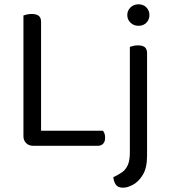

<svg xmlns="http://www.w3.org/2000/svg" viewBox="-20 -678 784 893"><path d="M89 -355H171V-8L133 0Q114 0 101.5 -12.5Q89 -25 89 -44ZM133 0V-70H458Q463 -66 466 -57Q469 -48 469 -37Q469 -20 460 -10Q451 0 436 0ZM171 -295H89V-606Q94 -608 104.5 -610.5Q115 -613 127 -613Q149 -613 160 -604.5Q171 -596 171 -576ZM507 146Q531 135 548 123Q565 111 574.5 89.5Q584 68 584 30V-303H664V45Q664 103 644 135.5Q624 168 598 181.5Q572 195 553 195Q528 195 518.5 180.5Q509 166 507 146ZM572 -608Q572 -629 587 -643.5Q602 -658 624 -658Q647 -658 661 -643.5Q675 -629 675 -608Q675 -587 661 -572.5Q647 -558 624 -558Q602 -558 587 -572.5Q572 -587 572 -608ZM664 -214 584 -225V-460Q589 -462 599.5 -464.5Q610 -467 622 -467Q643 -467 653.5 -458.5Q664 -450 664 -430Z"/></svg>

Font: Baloo Bhaijaan 2
Style: Regular
Weight: 400
Designer: Sanskriti Dholi, Noopur Datye and Ek Type
Foundry: Ek Type
Version: Version 1.701